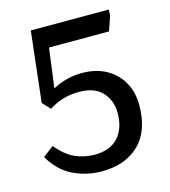

<svg xmlns="http://www.w3.org/2000/svg" viewBox="-107 -786 786 887"><g transform="rotate(-15 286.0 -343.0)"><path d="M271 14Q199 14 135 -17Q71 -48 30 -119L81 -158Q122 -109 165.5 -89Q209 -69 261 -69Q333 -69 372 -111.5Q411 -154 411 -228Q411 -288 374 -328Q337 -368 265 -368Q222 -368 186.5 -357.5Q151 -347 119 -326L84 -363L122 -700H495L494 -672L470 -602H183L158 -413Q190 -431 226.5 -440Q263 -449 297 -449Q366 -449 415 -421.5Q464 -394 490.5 -346.5Q517 -299 517 -238Q517 -115 451 -50.5Q385 14 271 14Z"/></g></svg>

Font: Literata 7pt
Style: Regular
Weight: 400
Designer: Latin by Veronika Burian and Jose Scaglione. Greek by Irene Vlachou. Cyrillic by Vera Evstafieva.
Foundry: TypeTogether
Version: Version 3.002